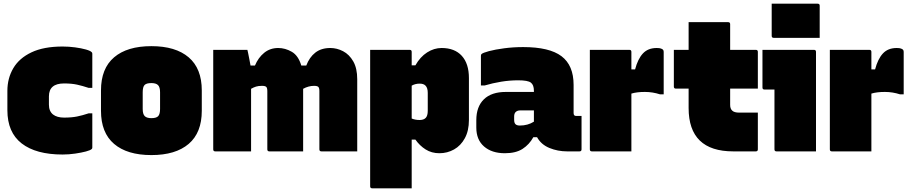

<svg xmlns="http://www.w3.org/2000/svg" viewBox="-20 -820 4930 1040"><path d="M319 -568Q353 -568 386.5 -563.5Q420 -559 445 -552Q470 -545 477 -537Q480 -534 480 -529V-344H460Q427 -355 397.5 -361.5Q368 -368 327 -368Q245 -368 245 -298V-253Q245 -218 267 -200Q289 -183 327 -183Q368 -183 397.5 -189Q427 -195 460 -206H480V-21Q480 -16 477 -13Q470 -6 445.5 0.5Q421 7 387 12Q353 17 319 17Q175 17 97.5 -43Q20 -103 20 -223V-328Q20 -396 52 -450.5Q84 -505 150.5 -536.5Q217 -568 319 -568Z M800 -570Q931 -570 1002 -509.5Q1073 -449 1073 -330V-220Q1073 -101 1002 -40.5Q931 20 800 20Q669 20 598 -40.5Q527 -101 527 -220V-330Q527 -449 598 -509.5Q669 -570 800 -570ZM800 -370Q773 -370 763 -359.5Q753 -349 753 -320V-230Q753 -202 764 -191Q775 -180 800 -180Q827 -180 837 -191Q847 -202 847 -230V-320Q847 -348 836 -359Q825 -370 800 -370Z M1340 0H1146Q1135 0 1135 -11V-550H1320Q1320 -550 1323.5 -535Q1327 -520 1330.5 -500Q1334 -480 1337 -465H1361Q1379 -508 1411 -534Q1443 -560 1487 -560Q1525 -560 1560.5 -539.5Q1596 -519 1612 -465H1639Q1656 -510 1688 -535Q1720 -560 1769 -560Q1805 -560 1838.5 -542.5Q1872 -525 1893.5 -487.5Q1915 -450 1915 -391V0H1721Q1710 0 1710 -11V-327Q1710 -344 1704 -349.5Q1698 -355 1681 -355Q1651 -355 1622 -339V0H1439Q1428 0 1428 -11V-326Q1428 -344 1422 -349.5Q1416 -355 1399 -355Q1380 -355 1367 -351Q1354 -347 1340 -339Z M1985 -550H2199Q2210 -550 2210 -539V-466H2230Q2256 -512 2293.5 -536Q2331 -560 2372 -560Q2443 -560 2481.5 -517.5Q2520 -475 2520 -397V-170Q2520 -112 2498 -71.5Q2476 -31 2439.5 -10.5Q2403 10 2360 10Q2318 10 2285.5 -10.5Q2253 -31 2230 -64H2210V200H1996Q1985 200 1985 189ZM2253 -367Q2229 -367 2210 -356V-178Q2229 -170 2253 -170Q2275 -170 2286 -181.5Q2297 -193 2297 -220V-317Q2297 -344 2285 -356Q2275 -367 2253 -367Z M3087 -360V-208Q3087 -192 3100 -192H3130V-11Q3130 0 3119 0H3052Q3001 0 2956 -18.5Q2911 -37 2889 -77H2869Q2847 -37 2810.5 -13.5Q2774 10 2715 10Q2644 10 2602 -26.5Q2560 -63 2560 -129V-169Q2560 -242 2601 -282Q2642 -322 2720 -322H2872V-328Q2872 -360 2855.5 -372.5Q2839 -385 2787 -385Q2741 -385 2695 -377.5Q2649 -370 2605 -357H2585V-517Q2585 -524 2588 -527Q2595 -534 2628.5 -543Q2662 -552 2711.5 -558.5Q2761 -565 2814 -565Q2956 -565 3021.5 -515.5Q3087 -466 3087 -360ZM2765 -171Q2765 -154 2772.5 -147Q2780 -140 2796 -140Q2839 -140 2872 -161V-222H2798Q2782 -222 2773 -213Q2765 -205 2765 -189Z M3400 0H3186Q3175 0 3175 -11V-550H3389Q3400 -550 3400 -539V-444H3420Q3435 -501 3462.5 -530.5Q3490 -560 3537 -560Q3553 -560 3560.5 -557Q3568 -554 3571 -551Q3575 -547 3575 -539V-309H3555Q3515 -322 3473 -322Q3429 -322 3400 -313Z M4085 -210V-11Q4085 0 4074 0H3952Q3710 0 3710 -235V-340H3641Q3630 -340 3630 -351V-550H3710V-700H3924Q3935 -700 3935 -689V-550H4074Q4085 -550 4085 -539V-340H3935V-252Q3935 -231 3946 -221Q3957 -210 3984 -210Z M4175 -11V-335H4121Q4110 -335 4110 -346V-550H4389Q4400 -550 4400 -539V0H4186Q4175 0 4175 -11ZM4160 -800H4409Q4420 -800 4420 -789V-615H4171Q4160 -615 4160 -626Z M4700 0H4486Q4475 0 4475 -11V-550H4689Q4700 -550 4700 -539V-444H4720Q4735 -501 4762.5 -530.5Q4790 -560 4837 -560Q4853 -560 4860.5 -557Q4868 -554 4871 -551Q4875 -547 4875 -539V-309H4855Q4815 -322 4773 -322Q4729 -322 4700 -313Z"/></svg>

Font: Recursive Sn Lnr St XBk
Style: Regular
Weight: 1000
Version: Version 1.079;hotconv 1.0.112;makeotfexe 2.5.65598; ttfautoh